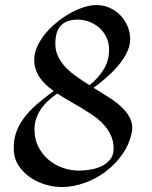

<svg xmlns="http://www.w3.org/2000/svg" viewBox="-20 -732 604 764"><path d="M504.9 -208Q496.1 -160.6 468.5 -120.4Q440.9 -80.1 402.1 -50.5Q363.3 -21 317.1 -4.4Q271 12.2 226.1 12.2Q192.9 12.2 159.7 2.2Q126.5 -7.8 99.6 -26.6Q72.8 -45.4 54.9 -71.8Q37.1 -98.1 35.2 -130.9Q32.7 -168.5 42.7 -200Q52.7 -231.4 73.5 -260Q94.2 -288.6 124.8 -315.4Q155.3 -342.3 193.8 -370.1Q176.8 -381.8 162.6 -395Q148.4 -408.2 138.2 -423.3Q127.9 -438.5 122.1 -456.1Q116.2 -473.6 116.2 -494.1Q116.2 -520.5 128.2 -546.9Q140.1 -573.2 159.9 -597.4Q179.7 -621.6 205.3 -642.6Q231 -663.6 258.3 -679Q285.6 -694.3 313.2 -703.1Q340.8 -711.9 363.8 -711.9Q392.1 -711.9 416.7 -700.7Q441.4 -689.5 459.5 -670.7Q477.5 -651.9 487.8 -627.2Q498 -602.5 498 -576.2Q498 -549.3 484.6 -522.5Q471.2 -495.6 450 -470.5Q428.7 -445.3 402.8 -422.9Q377 -400.4 352.1 -382.8Q383.3 -363.8 412.8 -345Q442.4 -326.2 464.4 -305.4Q486.3 -284.7 497.8 -260.7Q509.3 -236.8 504.9 -208ZM117.2 -216.8Q117.2 -179.2 132.1 -149.2Q147 -119.1 171.6 -97.7Q196.3 -76.2 228.3 -64.7Q260.3 -53.2 294.9 -53.2Q316.9 -53.2 341.1 -57.4Q365.2 -61.5 385.5 -71.5Q405.8 -81.5 418.9 -98.4Q432.1 -115.2 432.1 -140.1Q432.1 -168.5 422.1 -191.4Q412.1 -214.4 395 -233.6Q377.9 -252.9 355.2 -269Q332.5 -285.2 307.6 -300.3Q282.7 -315.4 257.1 -329.8Q231.4 -344.2 208 -359.9Q188.5 -346.7 171.9 -331.3Q155.3 -315.9 143.1 -298.1Q130.9 -280.3 124 -260Q117.2 -239.7 117.2 -216.8ZM414.1 -534.2Q414.1 -560.5 403.8 -582.8Q393.6 -605 376.2 -620.6Q358.9 -636.2 336.4 -645Q314 -653.8 289.1 -653.8Q264.6 -653.8 247.8 -647.2Q231 -640.6 220.2 -628.2Q209.5 -615.7 204.8 -597.7Q200.2 -579.6 200.2 -557.1Q200.2 -529.8 211.4 -506.8Q222.7 -483.9 241.5 -464.1Q260.3 -444.3 284.9 -427Q309.6 -409.7 335.9 -393.1Q369.6 -419.4 391.8 -454.6Q414.1 -489.7 414.1 -534.2Z"/></svg>

Font: Quintessential
Style: Regular
Weight: 400
Designer: Astigmatic (AOETI)
Foundry: Astigmatic (AOETI)
Version: Version 1.000